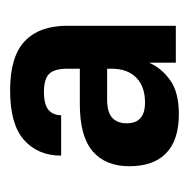

<svg xmlns="http://www.w3.org/2000/svg" viewBox="-17 -731 374 380"><g transform="rotate(-90 170.0 -541.0)"><path d="M134 -374Q83 -374 57 -399Q31 -424 31 -472Q31 -519 60.5 -544.5Q90 -570 154 -570H224V-595Q224 -620 214 -630.5Q204 -641 178 -641Q153 -641 142.5 -632Q132 -623 132 -607H52Q52 -653 83 -680.5Q114 -708 181 -708Q248 -708 278.5 -679Q309 -650 309 -595V-380H236V-433Q225 -408 201 -391Q177 -374 134 -374ZM157 -441Q189 -441 206.5 -458.5Q224 -476 224 -507V-516H164Q138 -516 127 -506Q116 -496 116 -477Q116 -441 157 -441Z"/></g></svg>

Font: Golos UI Medium
Style: Regular
Weight: 500
Designer: A.Korolkova, Vitaly Kuzmin
Foundry: ParaType Ltd
Version: Version 2.000